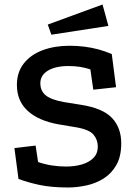

<svg xmlns="http://www.w3.org/2000/svg" viewBox="-20 -812 599 852"><path d="M282 20Q208 20 154.5 8.5Q101 -3 62 -18L44 -155L138 -166L149 -93Q178 -83 209 -78Q240 -73 274 -73Q312 -73 344 -82.5Q376 -92 395 -111.5Q414 -131 414 -161Q414 -192 394.5 -215Q375 -238 313 -248L241 -260Q151 -276 103 -320Q55 -364 55 -435Q55 -492 86 -531Q117 -570 170 -589.5Q223 -609 289 -609Q322 -609 354 -605Q386 -601 416 -593Q446 -585 476 -572L495 -425L394 -414L381 -504Q361 -511 336.5 -515Q312 -519 285 -519Q226 -519 192.5 -498.5Q159 -478 159 -443Q159 -408 183.5 -388.5Q208 -369 264 -359L339 -347Q436 -332 477 -288.5Q518 -245 518 -176Q518 -118 496.5 -80Q475 -42 440 -20Q405 2 363 11Q321 20 282 20ZM435 -792 461 -697 208 -658 192 -703Z"/></svg>

Font: Podkova
Style: Bold
Weight: 700
Designer: Ilya Yudin
Foundry: Cyreal (www.cyreal.org)
Version: Version 2.102; ttfautohint (v1.8.1.43-b0c9)